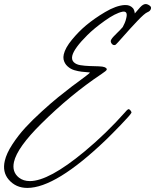

<svg xmlns="http://www.w3.org/2000/svg" viewBox="-37 -759 773 957"><path d="M626.5 -717.3Q633.8 -706.5 634.8 -691.9Q652.3 -712.4 661.6 -722.7Q676.3 -738.8 689 -738.8Q698.2 -738.8 709 -731Q717.8 -724.6 715.3 -715.8Q712.9 -704.1 698.2 -698.2Q684.1 -692.9 647.7 -654.5Q611.3 -616.2 577.9 -578.1Q544.4 -540 540.5 -537.1Q537.1 -534.2 532.7 -534.2Q524.9 -534.2 519.3 -542Q513.7 -549.8 515.6 -557.6Q516.6 -560.5 517.6 -562Q521.5 -568.8 529.1 -576.9Q536.6 -585 546.4 -594.5Q556.2 -604 560.5 -608.4Q563 -611.3 567.6 -616.2Q572.3 -621.1 574.7 -624Q575.2 -625 584 -643.1Q589.4 -654.8 592.3 -668.5Q600.6 -701.2 579.6 -701.2Q575.7 -701.2 573.7 -700.7Q538.1 -693.4 484.9 -655.3Q431.6 -617.2 398.9 -584.5Q332 -518.1 323.2 -481Q318.8 -460.9 330.6 -449.2Q342.3 -437.5 364 -434.1Q385.7 -430.7 408.7 -429.9Q431.6 -429.2 453.9 -428.5Q476.1 -427.7 483.9 -424.3Q496.6 -418.9 495.1 -412.1Q493.7 -406.2 469.7 -390.6Q314 -286.6 168.9 -142.6Q49.3 -24.4 32.7 47.9Q21.5 98.1 57.6 126.5Q79.6 143.6 111.8 143.6Q206.5 143.6 384.3 -3.9Q492.7 -93.8 587.9 -201.2Q588.4 -201.7 590.8 -204.6Q593.3 -207.5 595.5 -209.7Q597.7 -211.9 600.6 -213.6Q603.5 -215.3 605.5 -214.8Q609.9 -213.4 614.7 -206.8Q619.6 -200.2 617.7 -196.3Q611.8 -185.1 565.2 -136.7Q518.6 -88.4 491.7 -62.5Q241.2 177.7 99.1 177.7Q41.5 177.7 5.9 135.7Q-25.9 98.1 -13.2 43Q-4.9 5.9 24.4 -39.1Q53.7 -84 89.1 -122.6Q124.5 -161.1 171.9 -204.1Q219.2 -247.1 252.7 -274.2Q286.1 -301.3 323.2 -329.6Q325.2 -331.1 349.1 -348.6Q373 -366.2 391.8 -380.6Q410.6 -395 411.1 -397Q411.6 -398.4 399.7 -398.9Q387.7 -399.4 369.9 -401.6Q352.1 -403.8 333.5 -409.2Q314.9 -414.6 299.6 -428.5Q284.2 -442.4 279.8 -463.4Q277.8 -474.1 280.8 -487.8Q288.1 -520.5 321.8 -561.3Q355.5 -602.1 391.6 -632.3Q433.1 -667 487.1 -699Q541 -731 583.5 -733.9H589.4Q612.3 -733.9 626.5 -717.3Z"/></svg>

Font: Sintesa 4
Style: 4
Weight: 400
Version: Version 001.000